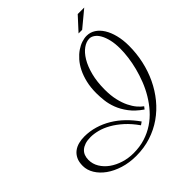

<svg xmlns="http://www.w3.org/2000/svg" viewBox="-275 -1070 1271 1271"><g transform="rotate(-45 360.5 -435.0)"><path d="M524.4 -144Q472.7 -179.7 442.9 -219.5Q413.1 -259.3 397.9 -299.3Q382.8 -339.4 378.7 -377Q374.5 -414.6 374.5 -446.3Q374.5 -500 385 -544.2Q395.5 -588.4 412.8 -623.3Q430.2 -658.2 452.9 -684.1Q475.6 -710 500.5 -727.1Q525.4 -744.1 550.5 -752.4Q575.7 -760.7 597.7 -760.7Q630.9 -760.7 658.7 -742.9Q686.5 -725.1 706.8 -692.6Q727.1 -660.2 738.5 -615Q750 -569.8 750 -515.6Q750 -443.8 734.9 -375.2Q719.7 -306.6 690.7 -245.4Q661.6 -184.1 619.6 -132.8Q577.6 -81.5 524.2 -44.2Q470.7 -6.8 406.5 13.9Q342.3 34.7 268.6 34.7Q204.1 34.7 149.4 17.6Q94.7 0.5 55.2 -27.8Q15.6 -56.2 -6.8 -93Q-29.3 -129.9 -29.3 -169.4Q-29.3 -206.5 -17.1 -231.4Q-4.9 -256.3 15.4 -271.5Q35.6 -286.6 61.5 -293.2Q87.4 -299.8 114.7 -299.8Q166 -299.8 213.6 -285.6Q261.2 -271.5 304.4 -245.6Q347.7 -219.7 385.3 -183.1Q422.9 -146.5 454.6 -101.6L433.6 -86.9Q398.4 -137.2 359.9 -171.9Q321.3 -206.5 283.2 -228Q245.1 -249.5 209 -258.8Q172.9 -268.1 142.6 -268.1Q111.8 -268.1 89.8 -260.7Q67.9 -253.4 53.5 -240.7Q39.1 -228 32.2 -210Q25.4 -191.9 25.4 -170.9Q25.4 -132.3 45.4 -99.4Q65.4 -66.4 99.1 -42.2Q132.8 -18.1 176.8 -4.4Q220.7 9.3 268.6 9.3Q327.1 9.3 376.7 -6.3Q426.3 -22 467.3 -49.3Q508.3 -76.7 541 -113.5Q573.7 -150.4 599.4 -193.1Q625 -235.8 643.1 -282Q661.1 -328.1 672.9 -373.8Q684.6 -419.4 690.2 -462.6Q695.8 -505.9 695.8 -542.5Q695.8 -589.8 687.3 -625.7Q678.7 -661.6 665 -685.8Q651.4 -710 633.5 -722.4Q615.7 -734.9 597.7 -734.9Q568.8 -734.9 539.1 -713.9Q509.3 -692.9 485.1 -652.8Q460.9 -612.8 445.8 -554.7Q430.7 -496.6 430.7 -422.9Q430.7 -368.2 440.7 -325Q450.7 -281.7 466.6 -249.5Q482.4 -217.3 501.2 -195.3Q520 -173.3 537.6 -161.1ZM605 -809.1H571.3L658.2 -903.8H719.2Z"/></g></svg>

Font: Parisienne
Style: Regular
Weight: 400
Designer: Astigmatic (AOETI)
Foundry: Astigmatic (AOETI)
Version: Version 1.000